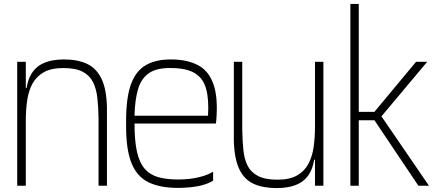

<svg xmlns="http://www.w3.org/2000/svg" viewBox="-20 -950 2214 982"><path d="M112 -334V-442Q112 -515 134 -560Q156 -605 199.5 -625.5Q243 -646 307 -646Q376 -646 424 -624Q472 -602 498.5 -548.5Q525 -495 527 -400L484 -347Q483 -402 478 -448.5Q473 -495 456 -529.5Q439 -564 403 -583Q367 -602 304 -602Q242 -602 204 -580.5Q166 -559 146 -522Q126 -485 119 -436.5Q112 -388 112 -334ZM68 0V-634H112V-442V0ZM114 -436 79 -461V-500H125ZM484 0V-347L527 -406V0Z M890 11Q800 11 741 -17Q682 -45 653.5 -113.5Q625 -182 625 -302V-332Q625 -451 650 -519.5Q675 -588 727 -617.5Q779 -647 859 -646Q940 -645 994 -616Q1048 -587 1072 -518.5Q1096 -450 1086 -332L1084 -318H668Q668 -230 680.5 -174Q693 -118 720 -87Q747 -56 789 -44Q831 -32 890 -32Q950 -32 997 -43.5Q1044 -55 1070 -72V-26Q1038 -6 990.5 2.5Q943 11 890 11ZM668 -358H1044Q1049 -441 1034.5 -494.5Q1020 -548 978.5 -574.5Q937 -601 859 -602Q784 -604 743.5 -577Q703 -550 686.5 -495.5Q670 -441 668 -358Z M1395 12Q1327 12 1279 -9Q1231 -30 1205 -82.5Q1179 -135 1176 -228V-634H1219V-287Q1220 -232 1224.5 -185Q1229 -138 1246 -103.5Q1263 -69 1299.5 -50Q1336 -31 1399 -31Q1461 -31 1499 -52.5Q1537 -74 1557 -111.5Q1577 -149 1584 -197.5Q1591 -246 1591 -300V-192Q1591 -119 1569 -74Q1547 -29 1503.5 -8.5Q1460 12 1395 12ZM1578 -133 1588 -198 1623 -173V-133ZM1591 0V-192V-634H1634V0Z M1772 0V-930H1815V-378H1895L2108 -634H2165L1931 -355L2174 0H2120L1895 -335H1815V0Z"/></svg>

Font: Matangi Light
Style: Regular
Weight: 300
Designer: Prashant Pant
Foundry: The Graphic Ant
Version: Version 3.002